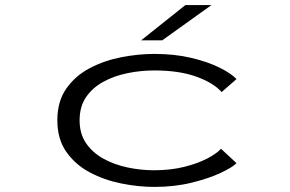

<svg xmlns="http://www.w3.org/2000/svg" viewBox="-20 -724 1140 755"><path d="M587 11Q524 11 457 -2.5Q390 -16 333 -46.2Q276 -76.5 240.8 -126.8Q205.5 -177 205.5 -251Q205.5 -325.5 240.8 -375.8Q276 -426 333 -456Q390 -486 457 -499Q524 -512 587 -512Q666.5 -512 731.8 -496.5Q797 -481 843 -458.2Q889 -435.5 910 -413L851.5 -362Q820 -398 752.2 -422.5Q684.5 -447 586.5 -447Q533 -447 480.8 -436.2Q428.5 -425.5 386 -402.2Q343.5 -379 318.2 -341.8Q293 -304.5 293 -251Q293 -198.5 318.2 -161.2Q343.5 -124 385.8 -100.5Q428 -77 480.2 -65.8Q532.5 -54.5 586 -54.5Q651.5 -54.5 705 -68Q758.5 -81.5 795.5 -101Q832.5 -120.5 849 -139L910 -82.5Q895 -66.5 848.5 -44.5Q802 -22.5 734.2 -5.8Q666.5 11 587 11ZM618 -565.5H535L709 -704H811.5Z"/></svg>

Font: Trispace Expanded Light
Style: Regular
Weight: 300
Width: 7
Designer: Tyler Finck
Foundry: Etcetera Type Company
Version: Version 1.210; ttfautohint (v1.8.3)